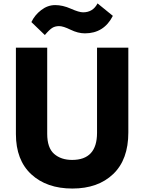

<svg xmlns="http://www.w3.org/2000/svg" viewBox="-20 -1049 835 1114"><path d="M72.3 -271.5V-772.5H253.9V-272.5Q253.9 -191.4 293.9 -156.2Q334 -121.1 398.4 -121.1Q543 -121.1 543 -278.3V-772.5H724.6V-280.3Q724.6 -123 636.7 -39.1Q548.8 44.9 399.9 44.9Q251 44.9 161.6 -37.6Q72.3 -120.1 72.3 -271.5ZM162.1 -920.9Q181.6 -961.9 219.2 -990.7Q256.8 -1019.5 300.3 -1019.5Q343.8 -1019.5 391.1 -998.5Q438.5 -977.5 461.9 -977.5Q519.5 -977.5 545.9 -1029.3L634.8 -957Q583 -855.5 472.7 -855.5Q432.6 -855.5 389.6 -876.5Q346.7 -897.5 323.2 -897.5Q299.8 -897.5 283.2 -887.2Q266.6 -877 240.2 -845.7Z"/></svg>

Font: GenEi M Gothic v2 Heavy
Style: Regular
Weight: 800
Version: Version 2.0